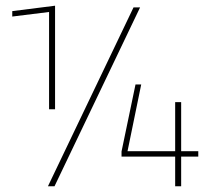

<svg xmlns="http://www.w3.org/2000/svg" viewBox="-20 -653 746 673"><path d="M173 -270H152V-611L23 -595V-614L173 -633ZM471 -627 171 0H148L448 -627ZM675 -123V-104H615V0H594V-104H406V-122L455 -357H475L427 -123H594V-295H615V-123Z"/></svg>

Font: Blinker Thin
Style: Regular
Weight: 100
Designer: Juergen Huber
Foundry: supertype
Version: Version 1.017;hotconv 1.0.117;makeotfexe 2.5.65602